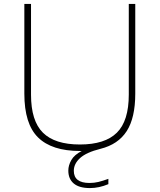

<svg xmlns="http://www.w3.org/2000/svg" viewBox="-20 -760 813 978"><path d="M438 198Q383.5 198 355.8 174.8Q328 151.5 328 109Q328 82.5 343.2 55.5Q358.5 28.5 396.5 9H387Q244 9 174 -59.8Q104 -128.5 104 -283V-740H138V-278Q138 -144 198.8 -84Q259.5 -24 387 -24Q514.5 -24 575.2 -84Q636 -144 636 -278V-740H669V-283Q669 -160 625.5 -92.2Q582 -24.5 492 -2Q420 16 388 45Q356 74 356 110Q356 172 436 172Q459.5 172 481.2 166.8Q503 161.5 532 151V178Q484.5 198 438 198Z"/></svg>

Font: Encode Sans Expanded Expanded Thin
Style: Regular
Weight: 100
Width: 7
Designer: Multiple Designers
Foundry: Impallari Type
Version: Version 3.000; ttfautohint (v1.8.3) -l 8 -r 50 -G 200 -x 14 